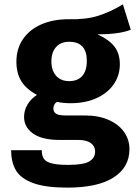

<svg xmlns="http://www.w3.org/2000/svg" viewBox="-20 -636 640 878"><path d="M578 -500Q526 -479 425 -479Q477 -456 502.5 -424Q528 -392 528 -342Q528 -291 500 -250.5Q472 -210 421 -187Q370 -164 303 -164Q270 -164 241 -170Q233 -166 228.5 -157.5Q224 -149 224 -140Q224 -125 235.5 -116.5Q247 -108 282 -108H370Q430 -108 476 -88Q522 -68 547 -33Q572 2 572 46Q572 129 499.5 175.5Q427 222 288 222Q189 222 132.5 201.5Q76 181 53.5 144Q31 107 31 51H171Q171 76 180.5 90Q190 104 216 111Q242 118 292 118Q362 118 388.5 102Q415 86 415 57Q415 33 395.5 18.5Q376 4 338 4H254Q172 4 131 -25.5Q90 -55 90 -101Q90 -131 105.5 -157.5Q121 -184 149 -202Q99 -229 77 -265.5Q55 -302 55 -354Q55 -413 85 -457Q115 -501 169 -524.5Q223 -548 292 -548Q372 -546 428 -563.5Q484 -581 542 -616ZM215 -356Q215 -313 237 -289Q259 -265 296 -265Q335 -265 356 -288.5Q377 -312 377 -358Q377 -445 296 -445Q258 -445 236.5 -421Q215 -397 215 -356Z"/></svg>

Font: Fira Mono
Style: Bold
Weight: 700
Monospace: yes
Designer: Carrois Corporate & Edenspiekermann AG
Foundry: Carrois Corporate GbR & Edenspiekermann AG
Version: Version 3.206